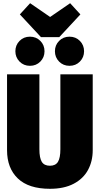

<svg xmlns="http://www.w3.org/2000/svg" viewBox="-20 -1160 623 1199"><path d="M559 -222Q559 -153 529.5 -98.5Q500 -44 440 -12.5Q380 19 292 19Q159 19 91.5 -45.5Q24 -110 24 -222V-696H226V-228Q226 -174 241 -149.5Q256 -125 292 -125Q327 -125 342 -149.5Q357 -174 357 -228V-696H559ZM418 -1140 482 -1070 350 -928H236L104 -1070L168 -1140L293 -1054ZM258 -840Q258 -802 232 -775.5Q206 -749 167 -749Q128 -749 102 -775.5Q76 -802 76 -840Q76 -878 102 -904.5Q128 -931 167 -931Q206 -931 232 -904.5Q258 -878 258 -840ZM505 -840Q505 -802 479 -775.5Q453 -749 414 -749Q375 -749 349 -775.5Q323 -802 323 -840Q323 -878 349 -904.5Q375 -931 414 -931Q453 -931 479 -904.5Q505 -878 505 -840Z"/></svg>

Font: Fira Sans Condensed Black
Style: Regular
Weight: 900
Width: 3
Designer: Carrois Corporate & Edenspiekermann AG
Foundry: Carrois Corporate GbR & Edenspiekermann AG
Version: Version 4.203